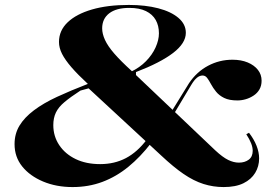

<svg xmlns="http://www.w3.org/2000/svg" viewBox="-20 -743 1107 778"><path d="M274 15Q208 15 154.5 -7.5Q101 -30 70 -68.5Q39 -107 39 -159Q39 -201 59 -234Q79 -267 117.5 -296Q156 -325 211 -350.5Q266 -376 336 -403Q295 -441 269.5 -470.5Q244 -500 231.5 -524.5Q219 -549 219 -573Q219 -619 254 -652.5Q289 -686 352.5 -704.5Q416 -723 502 -723Q569 -723 621 -709.5Q673 -696 703 -670.5Q733 -645 733 -610Q733 -568 681.5 -528.5Q630 -489 531 -451V-431L510 -452Q546 -469 571.5 -495Q597 -521 610.5 -551Q624 -581 624 -608Q624 -639 611 -662Q598 -685 571.5 -698Q545 -711 504 -711Q451 -711 422.5 -689Q394 -667 394 -628Q394 -606 405.5 -581Q417 -556 443 -526Q469 -496 513 -456L852 -134Q882 -106 904.5 -95Q927 -84 948 -84Q972 -84 988 -96Q1004 -108 1004 -132Q1004 -146 997.5 -162.5Q991 -179 978 -199L989 -205Q1009 -179 1019.5 -152.5Q1030 -126 1030 -101Q1030 -69 1014 -42.5Q998 -16 966.5 -0.5Q935 15 886 15Q844 15 804.5 2.5Q765 -10 724 -38Q683 -66 633 -113L339 -385L306 -376Q266 -350 241.5 -329.5Q217 -309 206.5 -287Q196 -265 196 -236Q196 -191 220 -155Q244 -119 286.5 -98.5Q329 -78 386 -78Q444 -78 490.5 -102.5Q537 -127 576 -179L592 -163Q549 -107 500 -67Q451 -27 395 -6Q339 15 274 15ZM942 -336Q909 -336 888.5 -346Q868 -356 855.5 -371.5Q843 -387 835 -402Q827 -417 819.5 -427Q812 -437 801 -437Q789 -437 778 -428Q767 -419 755 -399L685 -282L675 -291L746 -406Q777 -452 823 -476.5Q869 -501 922 -501Q957 -501 983.5 -490Q1010 -479 1025 -460Q1040 -441 1040 -416Q1040 -396 1031.5 -381Q1023 -366 1008 -356Q993 -346 976 -341Q959 -336 942 -336Z"/></svg>

Font: Kalnia SemiExpanded Medium
Style: Regular
Weight: 500
Width: 6
Designer: Frida Medrano
Foundry: Frida Medrano
Version: Version 1.105